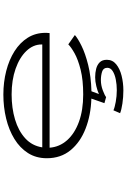

<svg xmlns="http://www.w3.org/2000/svg" viewBox="174 -726 752 1140"><g transform="rotate(-90 550.0 -156.0)"><path d="M582.5 200.5Q543.5 200.5 505.2 194.8Q467 189 448 181L465 141.5Q481 149 515 155.2Q549 161.5 585 161.5Q617.5 161.5 648 155.5Q678.5 149.5 698 137Q717.5 124.5 717.5 105.5Q717.5 81.5 694.5 74.2Q671.5 67 644.5 67Q614 67 584 78.2Q554 89.5 543.5 98L507.5 88L534.5 10.5Q437 7.5 356.5 -23.8Q276 -55 228.2 -113Q180.5 -171 180.5 -254Q180.5 -317.5 211.2 -365.8Q242 -414 295 -446.5Q348 -479 416 -495.5Q484 -512 558.5 -512Q632.5 -512 698.8 -495Q765 -478 816 -445.8Q867 -413.5 896 -367.2Q925 -321 925 -262Q925 -256 924.5 -249Q924 -242 923.5 -237.5H243Q247.5 -178.5 287.5 -133.5Q327.5 -88.5 397 -63.2Q466.5 -38 559 -38Q645 -38 705.8 -53.2Q766.5 -68.5 803.5 -89.2Q840.5 -110 856.5 -126.5L912 -87.5Q892.5 -70 847.5 -47.8Q802.5 -25.5 734.5 -8.5Q666.5 8.5 578 11L561.5 55.5Q579.5 47 607.8 40Q636 33 661.5 33Q688 33 711.5 39Q735 45 750 60Q765 75 765 102.5Q765 136 738.5 157.8Q712 179.5 670.2 190Q628.5 200.5 582.5 200.5ZM559.5 -463Q478.5 -463 410.8 -442.8Q343 -422.5 298.8 -382.2Q254.5 -342 245 -281H856V-285Q856 -335 817.2 -375.5Q778.5 -416 711.5 -439.5Q644.5 -463 559.5 -463Z"/></g></svg>

Font: Trispace Expanded ExtraLight
Style: Regular
Weight: 200
Width: 7
Designer: Tyler Finck
Foundry: Etcetera Type Company
Version: Version 1.210; ttfautohint (v1.8.3)